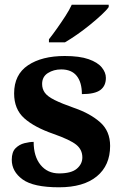

<svg xmlns="http://www.w3.org/2000/svg" viewBox="-20 -786 528 816"><path d="M231 10Q122 10 76 -23.5Q30 -57 30 -107Q30 -140 46 -156Q62 -172 84 -177.5Q106 -183 123 -183Q123 -121 152.5 -85Q182 -49 231 -49Q283 -49 306.5 -69Q330 -89 330 -117Q330 -150 304 -171Q278 -192 207 -217Q126 -245 83 -283.5Q40 -322 40 -389Q40 -469 99 -508.5Q158 -548 255 -548Q318 -548 356.5 -534.5Q395 -521 412.5 -499.5Q430 -478 430 -455Q430 -421 406.5 -403.5Q383 -386 328 -386Q328 -436 306 -463.5Q284 -491 240 -491Q208 -491 183.5 -475.5Q159 -460 159 -429Q159 -408 170.5 -392Q182 -376 212 -361Q242 -346 296 -327Q363 -304 405.5 -266.5Q448 -229 448 -166Q448 -83 391.5 -36.5Q335 10 231 10ZM188 -619Q203 -638 221.5 -664Q240 -690 257.5 -717Q275 -744 285 -766H442V-756Q433 -743 411.5 -723Q390 -703 363 -681Q336 -659 308 -639.5Q280 -620 256 -606H188Z"/></svg>

Font: Noto Serif Bengali
Style: Bold
Weight: 700
Designer: Juan Bruce, Universal Thirst, Indian Type Foundry and the Monotype Design Team.
Foundry: Monotype Imaging Inc.
Version: Version 2.003; ttfautohint (v1.8.4.7-5d5b)